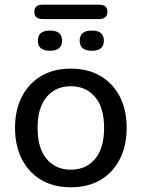

<svg xmlns="http://www.w3.org/2000/svg" viewBox="-20 -788 603 817"><path d="M281 9Q209 9 156 -22Q103 -53 73.5 -110Q44 -167 44 -244Q44 -321 73.5 -377.5Q103 -434 156 -465Q209 -496 281 -496Q354 -496 407 -465Q460 -434 489.5 -377.5Q519 -321 519 -244Q519 -167 489.5 -110Q460 -53 407 -22Q354 9 281 9ZM281 -66Q346 -66 384.5 -111.5Q423 -157 423 -244Q423 -330 384.5 -375.5Q346 -421 281 -421Q217 -421 178.5 -375.5Q140 -330 140 -244Q140 -157 178.5 -111.5Q217 -66 281 -66ZM161 -707Q126 -707 126 -738Q126 -768 161 -768H402Q437 -768 437 -738Q437 -707 402 -707ZM193 -572Q141 -572 141 -615Q141 -658 193 -658Q244 -658 244 -615Q244 -572 193 -572ZM371 -572Q319 -572 319 -615Q319 -658 371 -658Q422 -658 422 -615Q422 -572 371 -572Z"/></svg>

Font: Chiron GoRound TC
Style: Regular
Weight: 400
Designer: Ryoko NISHIZUKA 西塚涼子 (kana, bopomofo & ideographs); Paul D. Hunt (Latin, Greek & Cyrillic); Sandoll Communications 산돌커뮤니
Foundry: Adobe
Version: Version 1.000;hotconv 1.1.1;makeotfexe 2.6.0